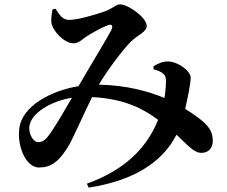

<svg xmlns="http://www.w3.org/2000/svg" viewBox="-20 -788 1040 878"><path d="M682 -485V-471C701 -466 714 -461 724 -453C737 -443 738 -435 739 -417C739 -398 737 -370 732 -340C655 -372 557 -398 432 -401C474 -471 541 -560 578 -597C609 -628 651 -642 651 -669C651 -708 566 -768 529 -768C510 -768 496 -749 457 -735C413 -720 335 -697 296 -697C266 -697 253 -719 234 -748L220 -745C217 -727 213 -705 215 -686C218 -650 272 -590 316 -590C339 -590 357 -608 372 -619C400 -637 444 -662 474 -673C491 -679 499 -671 489 -651C474 -619 390 -483 339 -394C217 -374 80 -305 68 -199C58 -116 100 -22 158 -22C213 -22 247 -48 287 -110C310 -144 360 -262 401 -344C552 -337 640 -287 703 -240C651 -110 548 -9 377 52L386 70C579 40 719 -38 787 -172C838 -125 866 -89 901 -89C938 -89 952 -116 953 -141C954 -182 937 -205 913 -228C893 -246 861 -269 827 -290C835 -323 840 -353 844 -372C847 -392 852 -415 852 -433C852 -462 797 -505 750 -507C726 -508 701 -497 682 -485ZM309 -341C280 -290 236 -216 212 -181C190 -149 176 -138 154 -138C131 -138 108 -180 115 -215C126 -271 210 -325 309 -341Z"/></svg>

Font: Noto Serif CJK KR
Style: Bold
Weight: 700
Designer: Ryoko NISHIZUKA 西塚涼子 (kana & ideographs); Frank Grießhammer (Latin, Greek & Cyrillic); Wenlong ZHANG 张文龙 (bopomofo); San
Foundry: Adobe
Version: Version 2.001;hotconv 1.1.0;makeotfexe 2.6.0